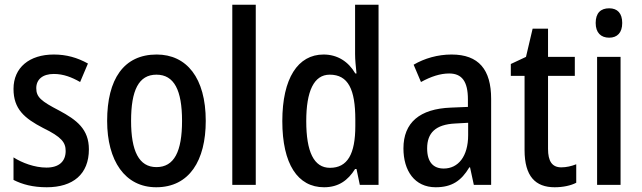

<svg xmlns="http://www.w3.org/2000/svg" viewBox="-20 -846 2707 810"><path d="M355 -216C355 -301 304 -340 229 -380C154 -419 133 -436 133 -474C133 -511 160 -534 207 -534C248 -534 283 -520 318 -500L351 -578C306 -603 260 -616 207 -616C104 -616 37 -561 37 -471C37 -386 83 -347 162 -306C240 -268 257 -245 257 -209C257 -166 230 -139 176 -139C126 -139 73 -159 37 -182V-87C74 -68 119 -56 177 -56C288 -56 355 -111 355 -216Z M848 -336C848 -518 767 -616 641 -616C502 -616 432 -512 432 -336C432 -168 507 -56 639 -56C779 -56 848 -169 848 -336ZM533 -336C533 -465 565 -531 640 -531C715 -531 748 -465 748 -336C748 -207 715 -141 640 -141C566 -141 533 -209 533 -336Z M1059 -66V-826H960V-66Z M1347 -56C1408 -56 1448 -85 1478 -133H1484L1498 -66H1577V-826H1478V-618C1478 -594 1481 -565 1484 -536H1479C1450 -586 1404 -616 1345 -616C1237 -616 1171 -516 1171 -335C1171 -154 1236 -56 1347 -56ZM1372 -138C1304 -138 1272 -206 1272 -335C1272 -461 1304 -531 1371 -531C1449 -531 1479 -469 1479 -341V-315C1479 -196 1446 -138 1372 -138Z M1885 -616C1827 -616 1771 -600 1725 -573L1756 -500C1798 -523 1837 -536 1875 -536C1929 -536 1954 -502 1954 -427V-395L1882 -392C1751 -387 1682 -329 1682 -220C1682 -126 1729 -56 1818 -56C1886 -56 1926 -83 1960 -140H1963L1979 -66H2052V-429C2052 -552 2000 -616 1885 -616ZM1901 -325 1955 -328V-276C1955 -186 1913 -135 1852 -135C1809 -135 1782 -161 1782 -220C1782 -285 1817 -321 1901 -325Z M2348 -140C2309 -140 2292 -166 2292 -218V-526H2405V-606H2292V-725H2227L2199 -606L2135 -576V-526H2193V-213C2193 -102 2239 -56 2320 -56C2355 -56 2388 -63 2411 -75V-153C2391 -145 2369 -140 2348 -140Z M2550 -811C2514 -811 2493 -791 2493 -749C2493 -708 2515 -687 2550 -687C2584 -687 2605 -708 2605 -749C2605 -790 2585 -811 2550 -811ZM2598 -606H2499V-66H2598Z"/></svg>

Font: Noto Sans Malayalam UI Condensed Medium
Style: Regular
Weight: 500
Width: 3
Designer: Jelle Bosma - Monotype Design Team
Foundry: Monotype Imaging Inc.
Version: Version 2.104